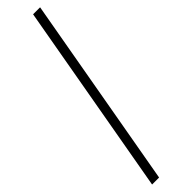

<svg xmlns="http://www.w3.org/2000/svg" viewBox="-290 -761 737 737"><g transform="rotate(-45 78.5 -392.5)"><path d="M-9.5 0H28.5L167.5 -785H129.5Z"/></g></svg>

Font: Anybody Condensed ExtraLight
Style: Italic
Weight: 250
Width: 3
Italic angle: -10°
Version: Version 1.113;gftools[0.9.25]